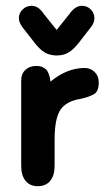

<svg xmlns="http://www.w3.org/2000/svg" viewBox="-20 -631 367 661"><path d="M154 -350Q150 -381 138 -392.5Q126 -404 105 -404Q82 -404 67.5 -390.5Q53 -377 53 -355V-60Q53 -27 68 -8.5Q83 10 110 10Q138 10 153 -8.5Q168 -27 168 -60V-150Q168 -223 188 -253Q208 -283 259 -291Q286 -297 303 -306.5Q320 -316 320 -347Q320 -369 306 -383Q292 -397 271 -397Q241 -397 211 -385Q181 -373 154 -350ZM175 -528 130 -584Q112 -611 89 -611Q71 -611 58 -598.5Q45 -586 45 -568Q45 -555 56 -539L95 -489Q115 -462 133 -451Q151 -440 175 -440Q200 -440 218 -451.5Q236 -463 257 -491L295 -540Q300 -547 302.5 -554Q305 -561 305 -568Q305 -586 292.5 -598.5Q280 -611 262 -611Q239 -611 220 -584Z"/></svg>

Font: Beiruti
Style: Bold
Weight: 700
Designer: Arlette Boutros
Foundry: Boutros
Version: Version 1.41